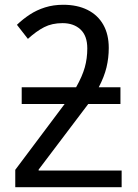

<svg xmlns="http://www.w3.org/2000/svg" viewBox="-20 -785 577 805"><path d="M245 -765Q304 -765 347 -743.5Q390 -722 413 -681.5Q436 -641 436 -584Q436 -542 426.5 -502.5Q417 -463 394 -419H485V-349H350L142 -74V-70H490V0H44V-73L251 -349H71V-419H299Q325 -465 335.5 -502.5Q346 -540 346 -582Q346 -635 317.5 -661.5Q289 -688 242 -688Q198 -688 165 -671Q132 -654 97 -622L51 -681Q76 -705 105 -724Q134 -743 169 -754Q204 -765 245 -765Z"/></svg>

Font: Noto Sans Display
Style: Regular
Weight: 400
Designer: Monotype Design Team
Foundry: Monotype Imaging Inc.
Version: Version 2.003